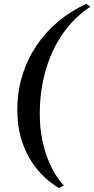

<svg xmlns="http://www.w3.org/2000/svg" viewBox="-20 -846 487 992"><path d="M69.5 -279Q69.5 -373 95.2 -456.2Q121 -539.5 168.2 -610Q215.5 -680.5 281 -735Q346.5 -789.5 425.5 -826L447 -811.5Q396 -778 354.2 -733.5Q312.5 -689 281 -635.5Q249.5 -582 228.2 -521.2Q207 -460.5 196.2 -394.2Q185.5 -328 185.5 -258Q185.5 -181.5 199.5 -118.2Q213.5 -55 234.2 -7.5Q255 40 276 70.2Q297 100.5 310.5 112L284.5 125.5Q271.5 118 245.8 99.5Q220 81 189.8 49.2Q159.5 17.5 132.2 -28.8Q105 -75 87.2 -137Q69.5 -199 69.5 -279Z"/></svg>

Font: Merriweather 144pt SemiBold
Style: Italic
Weight: 600
Italic angle: -7.8°
Version: Version 2.101